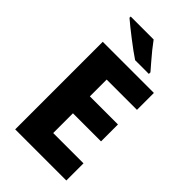

<svg xmlns="http://www.w3.org/2000/svg" viewBox="-276 -1019 1107 1107"><g transform="rotate(45 277.5 -465.5)"><path d="M501 0H84V-714H501V-576H254V-439H483V-301H254V-140H501ZM282 -931Q298 -909 320 -881.5Q342 -854 364.5 -828.5Q387 -803 403 -784V-771H291Q271 -784 244.5 -803.5Q218 -823 189.5 -845Q161 -867 136 -887Q111 -907 95 -921V-931Z"/></g></svg>

Font: Noto Sans ExtraBold
Style: Regular
Weight: 800
Designer: Monotype Design Team
Foundry: Monotype Imaging Inc.
Version: Version 2.007